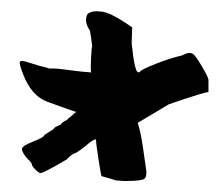

<svg xmlns="http://www.w3.org/2000/svg" viewBox="-20 -696 406 350"><path d="M148 -612 147 -620Q147 -622 144 -640Q132 -658 140 -671Q149 -677 163 -675Q180 -675 221 -646L220 -617Q222 -601 223 -592.5Q224 -584 226 -576Q228 -568 230 -565.5Q232 -563 235 -565Q237 -569 263.5 -579.5Q290 -590 312 -595Q325 -602 331 -598Q335 -597 347.5 -576Q360 -555 360 -550V-528Q355 -529 288 -506L231 -472Q236 -458 240.5 -428Q245 -398 246.5 -386Q248 -374 243 -370Q238 -366 207 -366L194 -367H191Q190 -368 165 -375Q164 -377 159.5 -406Q155 -435 155 -442Q151 -442 142 -435Q132 -426 118 -417Q113 -417 101 -405Q57 -379 53 -380.5Q49 -382 43 -388.5Q37 -395 38 -397Q38 -399 28 -409Q20 -419 20 -424.5Q20 -430 40.5 -438Q61 -446 61 -450L78 -461Q78 -464 91 -469Q91 -472 103 -478Q104 -480 105.5 -481Q107 -482 109 -483.5Q111 -485 113.5 -487.5Q116 -490 119 -492Q117 -492 65 -511Q37 -522 22 -561Q15 -579 16 -583Q18 -587 32.5 -582Q47 -577 71 -571Q79 -572 104 -568.5Q129 -565 146 -564Q145 -574 146 -591Q147 -608 147.5 -609.5Q148 -611 148 -612Z"/></svg>

Font: Caveat Brush
Style: Regular
Weight: 400
Designer: Pablo Impallari
Foundry: Creative Lab NY
Version: Version 1.096; ttfautohint (v1.3)